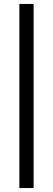

<svg xmlns="http://www.w3.org/2000/svg" viewBox="-20 -837 270 971"><path d="M150 114V-817H78V114Z"/></svg>

Font: Advent Pro
Style: Medium
Weight: 500
Designer: Andreas Kalpakidis
Foundry: Andreas Kalpakidis
Version: Version 2.002 2008